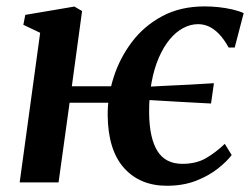

<svg xmlns="http://www.w3.org/2000/svg" viewBox="-20 -570 789 600"><path d="M41.5 0 105.5 -467.5 53 -492.5 59 -523.5 212.5 -549.5 236.5 -535.5 204.5 -300.5H371.5L356.5 -249H197.5L163 0ZM501.5 10.5Q417 10.5 367.2 -45.5Q317.5 -101.5 316.5 -210Q316 -268.5 335 -328.2Q354 -388 392 -438.5Q430 -489 487 -519.5Q544 -550 619.5 -550Q639.5 -550 661.8 -547.8Q684 -545.5 705 -540.8Q726 -536 741.5 -529L713.5 -421.5H694.5Q679.5 -448.5 663.8 -464.5Q648 -480.5 632 -487.5Q616 -494.5 599 -494.5Q575 -494.5 552.2 -482.2Q529.5 -470 510.2 -446.8Q491 -423.5 476.2 -389.5Q461.5 -355.5 453.5 -312Q445.5 -268.5 446 -216Q447 -138 472 -98Q497 -58 550 -58Q594 -58 625 -76.5Q656 -95 682.5 -120.5L704 -85.5Q689.5 -66 661.2 -43.5Q633 -21 592.8 -5.2Q552.5 10.5 501.5 10.5ZM639.5 -246.5Q587.5 -249 534.2 -252.2Q481 -255.5 418.5 -259L415 -297.5Q456.5 -300 495.5 -301.8Q534.5 -303.5 572.2 -305.5Q610 -307.5 648.5 -310Z"/></svg>

Font: Merriweather 60pt SemiBold
Style: Italic
Weight: 600
Italic angle: -7.8°
Version: Version 2.101